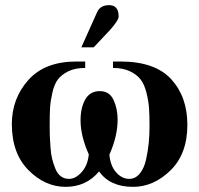

<svg xmlns="http://www.w3.org/2000/svg" viewBox="-20 -712 773 746"><path d="M296 -528 357 -664Q369 -692 404 -692Q441 -692 441 -648Q441 -633 407 -595L344 -528ZM419 -473H448Q582 -473 645 -404.5Q708 -336 708 -227Q708 -114 642.5 -50Q577 14 497 14Q407 14 365 -46Q315 14 235 14Q155 14 90.5 -51Q26 -116 26 -230Q26 -329 90 -401Q154 -473 277 -473H311V-448Q272 -448 245.5 -435Q219 -422 205 -403.5Q191 -385 183.5 -352Q176 -319 174.5 -293Q173 -267 173 -224Q173 -200 173.5 -185Q174 -170 176 -141.5Q178 -113 182.5 -95Q187 -77 195 -57Q203 -37 216.5 -27Q230 -17 248 -17Q274 -17 297.5 -43.5Q321 -70 325 -112Q293 -184 293 -244Q293 -294 311.5 -326Q330 -358 368 -358Q405 -358 421 -324Q437 -290 437 -247Q437 -183 405 -111Q409 -67 431.5 -42Q454 -17 482 -17Q506 -17 523 -37.5Q540 -58 547.5 -92Q555 -126 558 -157.5Q561 -189 561 -224Q561 -265 559 -292.5Q557 -320 549 -352Q541 -384 526.5 -403Q512 -422 485 -435Q458 -448 419 -448Z"/></svg>

Font: STIX
Style: Bold
Weight: 700
Designer: MicroPress Inc., with final additions and corrections provided by Coen Hoffman, Elsevier (retired)
Version: Version 1.1.1